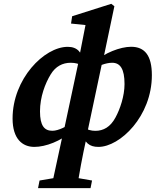

<svg xmlns="http://www.w3.org/2000/svg" viewBox="-20 -739 800 986"><path d="M175.4 227H445L452.7 188L340.2 168.5H298.8L183.1 188L175.4 227ZM242.9 227H374.7C388.2 147.1 401.3 71.9 424.9 -34.7L428.1 -57L504.7 -418.3L510.2 -434.8L567.4 -707L551.4 -719.4L350.5 -655.6L344.8 -618L471.9 -604.9L424 -635.5L386.2 -442.8L384.7 -427.8L309.2 -74.4L304.5 -58.1L242.9 227ZM156.4 15.4C215 15.4 292.5 -14.7 348.3 -63.9L353.2 -109.9C323.1 -91.1 281.7 -67.4 248.8 -67.4C207.6 -67.4 185.4 -93.8 185.4 -167.2C185.4 -241.1 212.1 -311.2 240.8 -357.7C265.3 -397.9 301.1 -416.7 343.1 -416.7C366.9 -416.7 386.7 -411.5 404.1 -399.7L410.2 -420.3C400.6 -469 378.2 -498.5 327.8 -498.5C206.8 -498.5 44.6 -334 44.6 -130.3C44.6 -24.9 95.7 15.4 156.4 15.4ZM485.5 15.4C595.9 15.4 759.9 -141.6 759.9 -352.8C759.9 -454.2 723.2 -498.8 653.1 -498.8C598.3 -498.8 514.9 -466.9 466.3 -420.9L455.6 -380.3C481.9 -400.8 523.9 -416.7 555.9 -416.7C597.3 -416.7 619.5 -385.2 619.5 -307.6C619.5 -245.6 596.4 -178.4 573.2 -135.8C547 -86.8 511.1 -67.1 469.7 -67.1C447.5 -67.1 428.8 -72.9 408.9 -84.8L399.1 -60.5C414 -5.9 438.4 15.4 485.5 15.4Z"/></svg>

Font: Source Serif Variable
Style: Italic
Weight: 389
Italic angle: -12°
Designer: Frank Grießhammer
Foundry: Adobe Systems Incorporated
Version: Version 3.001;hotconv 1.0.111;makeotfexe 2.5.65597